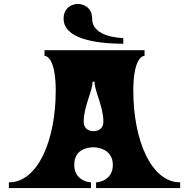

<svg xmlns="http://www.w3.org/2000/svg" viewBox="-20 -955 960 975"><path d="M448 -860C448 -762 606 -762 606 -762V-733C455 -733 303 -762 303 -860C303 -920 351 -935 375 -935C400 -935 448 -920 448 -860ZM657 -495C657 -628 689 -671 714 -671V-700H206V-671C231 -671 263 -628 263 -495C263 -242 172 -29 25 -29V0H442V-29C422 -29 357 -44 357 -118C357 -195 422 -207 455 -207C488 -207 553 -190 553 -118C553 -44 488 -29 468 -29V0H895V-29C748 -29 657 -242 657 -495ZM455 -289C429 -289 405 -303 405 -337C405 -415 450 -492 450 -540H460C460 -492 505 -415 505 -337C505 -303 481 -289 455 -289Z"/></svg>

Font: Ouroboros
Style: Regular
Weight: 400
Designer: Ariel Martín Pérez
Foundry: Velvetyne Type Foundry
Version: Version 2.001;hotconv 1.0.109;makeotfexe 2.5.65596